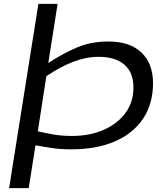

<svg xmlns="http://www.w3.org/2000/svg" viewBox="-20 -760 856 990"><path d="M27 210 178 -740H277L229 -435Q305 -485 377.5 -515.5Q450 -546 538 -546Q650 -546 709.5 -489Q769 -432 769 -331Q769 -225 718 -148.5Q667 -72 572.5 -31Q478 10 347 10Q291 10 245 3Q199 -4 163 -11L128 210ZM352 -59Q442 -59 513.5 -90Q585 -121 626.5 -177Q668 -233 668 -308Q668 -387 621 -427Q574 -467 489 -467Q424 -467 357.5 -441.5Q291 -416 219 -367L175 -83Q208 -75 252.5 -67Q297 -59 352 -59Z"/></svg>

Font: Georama ExtraExtended
Style: Italic
Weight: 400
Width: 8
Italic angle: -9°
Designer: Jean-Baptiste Levee
Foundry: Production Type
Version: Version 1.000